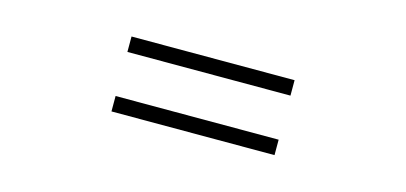

<svg xmlns="http://www.w3.org/2000/svg" viewBox="-34 -632 1068 505"><g transform="rotate(15 500.0 -380.0)"><path d="M722 -482V-440H278V-482ZM722 -320V-278H278V-320Z"/></g></svg>

Font: Chiron Sans HK TT
Style: Bold
Weight: 700
Designer: Ryoko NISHIZUKA 西塚涼子 (kana, bopomofo & ideographs); Paul D. Hunt (Latin, Greek & Cyrillic); Sandoll Communications 산돌커뮤니
Foundry: Adobe
Version: Version 2.022;hotconv 1.0.109;makeotfexe 2.5.65596